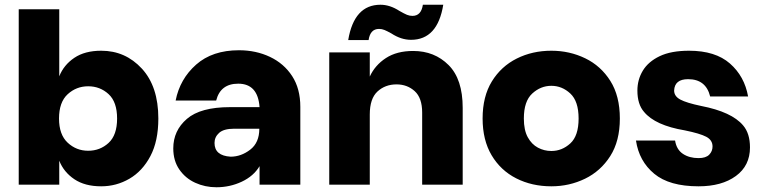

<svg xmlns="http://www.w3.org/2000/svg" viewBox="-20 -779 3220 810"><path d="M407 7Q338 7 293.5 -23Q249 -53 230 -101V0H59V-740H230V-457Q249 -505 293.5 -535Q338 -565 407 -565Q509 -565 578.5 -489.5Q648 -414 648 -279Q648 -184 614.5 -120.5Q581 -57 526 -25Q471 7 407 7ZM352 -143Q402 -143 438 -176Q474 -209 474 -279Q474 -349 438 -382Q402 -415 352 -415Q302 -415 265.5 -381.5Q229 -348 229 -279Q229 -211 265.5 -177Q302 -143 352 -143Z M893 11Q845 11 803.5 -8Q762 -27 736.5 -64Q711 -101 711 -153Q711 -228 768.5 -277.5Q826 -327 950 -327H1075Q1068 -426 985 -426Q910 -426 892 -355H721Q739 -446 807.5 -506.5Q876 -567 988 -567Q1060 -567 1119 -539Q1178 -511 1212.5 -458Q1247 -405 1247 -328V0H1075V-78Q1050 -36 1000 -12.5Q950 11 893 11ZM953 -118Q997 -118 1035.5 -147.5Q1074 -177 1074 -236H968Q924 -236 904.5 -218.5Q885 -201 885 -176Q885 -122 953 -118Z M1369 0ZM1369 0ZM1932 0H1761V-304Q1761 -366 1729.5 -394.5Q1698 -423 1653 -423Q1605 -423 1572.5 -393Q1540 -363 1540 -296V0H1369V-558H1540V-456Q1562 -504 1608 -534Q1654 -564 1723 -564Q1813 -564 1872.5 -504.5Q1932 -445 1932 -324ZM1535 -610H1449Q1474 -759 1585 -759Q1625 -759 1665 -733Q1686 -721 1697 -716.5Q1708 -712 1720 -712Q1757 -712 1764 -759H1850Q1826 -611 1714 -611Q1672 -611 1631 -638Q1613 -648 1602 -652.5Q1591 -657 1579 -657Q1542 -657 1535 -610Z M2306 7Q2224 7 2158 -26.5Q2092 -60 2054 -124Q2016 -188 2016 -279Q2016 -372 2055 -435.5Q2094 -499 2160 -532Q2226 -565 2306 -565Q2383 -565 2449 -533Q2515 -501 2555 -437.5Q2595 -374 2595 -279Q2595 -184 2554.5 -120.5Q2514 -57 2448 -25Q2382 7 2306 7ZM2306 -142Q2351 -142 2386 -174Q2421 -206 2421 -279Q2421 -352 2386 -384.5Q2351 -417 2306 -417Q2261 -417 2225.5 -384.5Q2190 -352 2190 -279Q2190 -230 2206.5 -200Q2223 -170 2249.5 -156Q2276 -142 2306 -142Z M2927 7Q2804 7 2740 -46Q2676 -99 2663 -186H2828Q2834 -148 2861 -130Q2888 -112 2927 -112Q2958 -112 2972 -126.5Q2986 -141 2986 -161Q2986 -188 2959.5 -202Q2933 -216 2869 -229Q2744 -250 2697 -307Q2669 -339 2669 -397Q2669 -443 2692 -481Q2715 -519 2763 -542Q2811 -565 2887 -565Q2998 -565 3059.5 -511Q3121 -457 3136 -372H2976Q2958 -445 2883 -445Q2826 -445 2824 -397Q2824 -373 2850 -359Q2876 -345 2938 -332Q3067 -307 3115 -250Q3144 -216 3144 -157Q3144 -80 3084.5 -36.5Q3025 7 2927 7Z"/></svg>

Font: Ulagadi Sans
Style: Bold
Weight: 700
Designer: Ninad Kale (Devanagari), Jonny Pinhorn (Latin)
Foundry: Indian Type Foundry
Version: Version 3.01;March 29, 2020;FontCreator 12.0.0.2522 64-bit; 